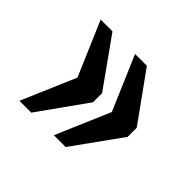

<svg xmlns="http://www.w3.org/2000/svg" viewBox="-100 -598 655 655"><g transform="rotate(45 227.5 -270.0)"><path d="M220 -74H277L402 -248V-292L277 -466H220L304 -270ZM54 -74H111L235 -248V-292L111 -466H54L138 -270Z"/></g></svg>

Font: Noto Serif Bengali ExtraCondensed
Style: Bold
Weight: 700
Width: 2
Designer: Juan Bruce, Universal Thirst, Indian Type Foundry and the Monotype Design Team.
Foundry: Monotype Imaging Inc.
Version: Version 2.003